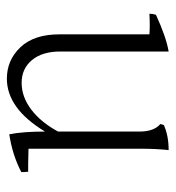

<svg xmlns="http://www.w3.org/2000/svg" viewBox="4 -553 511 559"><g transform="rotate(90 259.5 -273.5)"><path d="M413 -427V-101Q442 -100 457 -100Q472 -100 480 -100Q481 -92 481 -87.5Q481 -83 481 -80Q431 -54 371 -45Q363 -85 363 -149Q296 -38 209 -38Q155 -38 117.5 -77.5Q80 -117 80 -191V-453Q68 -454 53 -454Q38 -454 20 -453Q20 -463 23 -472Q88 -502 130 -509V-193Q130 -141 155 -111Q180 -81 221 -81Q262 -81 299 -109Q336 -137 363 -187V-425Q363 -466 341 -485Q343 -493 344 -495Q375 -509 417 -509Q413 -473 413 -427Z"/></g></svg>

Font: Halant Light
Style: Regular
Weight: 300
Designer: Hitesh Malaviya (Devanagari), Satya Rajpurohit (Latin)
Foundry: Indian Type Foundry
Version: Version 1.101;PS 1.0;hotconv 1.0.78;makeotf.lib2.5.61930; tt